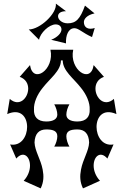

<svg xmlns="http://www.w3.org/2000/svg" viewBox="-20 -1020 684 1062"><path d="M288 -885C307 -885 320 -874 320 -857C320 -837 297 -813 263 -800L345 -780C343 -823 357 -864 392 -864C415 -864 437 -838 489 -815L504 -865C466 -853 444 -869 444 -898C444 -915 461 -937 503 -946L450 -989C423 -914 400 -891 354 -891C322 -891 301 -912 301 -930C301 -945 314 -958 345 -958L289 -1000C296 -946 201 -857 139 -857L196 -800C202 -837 251 -885 288 -885ZM514 -318C514 -372 549 -422 624 -389L610 -473C557 -426 508 -478 508 -530C508 -556 521 -583 555 -595L498 -660C482 -552 361 -635 385 -745H259C283 -635 162 -552 146 -660L89 -595C123 -583 136 -556 136 -530C136 -478 87 -426 34 -473L20 -389C95 -422 130 -372 130 -318C130 -266 97 -210 36 -221L70 -143C109 -188 146 -155 146 -104C146 -78 136 -47 111 -20L205 22C222 -13 223 -46 216 -82C205 -140 173 -184 171 -232C173 -280 195 -304 236 -304C275 -304 297 -295 297 -266C297 -249 290 -226 280 -209H364C354 -226 347 -249 347 -266C347 -295 369 -304 408 -304C449 -304 471 -280 473 -232C471 -184 439 -140 428 -82C421 -46 422 -13 439 22L533 -20C508 -47 498 -78 498 -104C498 -155 535 -188 574 -143L608 -221C547 -210 514 -266 514 -318ZM408 -348C369 -348 347 -362 347 -386C347 -403 354 -426 364 -443H280C290 -426 297 -403 297 -386C297 -362 275 -348 236 -348C186 -348 166 -376 168 -414C166 -451 185 -496 216 -534C257 -587 317 -628 317 -686H327C327 -628 387 -587 428 -534C459 -496 478 -451 476 -414C478 -376 458 -348 408 -348Z"/></svg>

Font: Malebolge Adversarial
Style: Regular
Weight: 400
Designer: Ariel Martín Pérez
Foundry: Tunera Type Foundry
Version: Version 0.007;hotconv 1.0.109;makeotfexe 2.5.65596